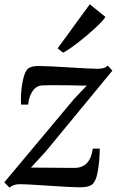

<svg xmlns="http://www.w3.org/2000/svg" viewBox="-23 -864 544 896"><path d="M382 -464.5H368.5Q296.5 -466.5 220.5 -466.5Q190.5 -466.5 176.5 -465.5Q147 -465 129.2 -439Q111.5 -413 108.5 -376H75.5Q74.5 -389 74.5 -398Q74.5 -443.5 83.8 -488.8Q93 -534 111 -546Q126 -556 157 -556Q198.5 -556 308.5 -549Q406.5 -543 432 -543Q447.5 -543 458.8 -546Q470 -549 480 -557.5L501.5 -534.5L190.5 -157L121.5 -82Q261 -80.5 307 -80.5H324.5Q398 -80.5 410 -170.5H442.5Q442 -114.5 433.5 -64.8Q425 -15 403.5 -0.5Q396.5 4 383.5 7Q370.5 10 352.5 10Q308.5 10 193.5 2Q100.5 -4.5 70 -4.5Q39.5 -4.5 21.5 11.5L-3 -13L322 -401.5ZM246 -638.5 396 -844 469 -785Q458 -767.5 421.8 -733.5Q385.5 -699.5 342.8 -666.5Q300 -633.5 271.5 -618Z"/></svg>

Font: Merriweather Text
Style: Italic
Weight: 400
Italic angle: -7.8°
Designer: Eben Sorkin
Foundry: Eben Sorkin
Version: Version 2.100